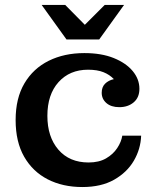

<svg xmlns="http://www.w3.org/2000/svg" viewBox="-20 -743 638 774"><path d="M248 -584 148 -723H243L322 -643L402 -723H480L380 -584ZM312 11Q233 11 172.5 -20Q112 -51 77.5 -111Q43 -171 43 -259Q43 -347 78.5 -407Q114 -467 176.5 -498Q239 -529 320 -529Q389 -529 438.5 -509Q488 -489 515 -456.5Q542 -424 542 -385Q542 -350 519 -330.5Q496 -311 461 -311Q428 -311 409 -327.5Q390 -344 390 -369Q390 -392 403.5 -405.5Q417 -419 439 -424Q422 -442 397 -452Q372 -462 335 -462Q261 -462 216 -412Q171 -362 171 -276Q171 -191 215.5 -139.5Q260 -88 337 -88Q379 -88 407.5 -104.5Q436 -121 452.5 -146Q469 -171 473 -196H549Q547 -142 519.5 -95Q492 -48 440 -18.5Q388 11 312 11Z"/></svg>

Font: Montagu Slab 16pt Medium
Style: Regular
Weight: 500
Designer: Florian Karsten
Foundry: Florian Karsten
Version: Version 1.000; ttfautohint (v1.8.3)